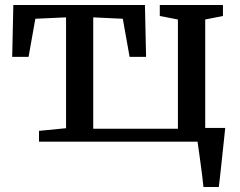

<svg xmlns="http://www.w3.org/2000/svg" viewBox="-20 -563 952 763"><path d="M135 0V-43L242.5 -53.5V-494L120.5 -488.5L93.5 -337H28.5L33 -543H556L560.5 -337H495L468 -488.5L350.5 -494V-51.5H687V-485.5L615 -499.5V-543H866V-499.5L795.5 -485.5V0ZM788.5 180Q786.5 159.5 783.5 135.2Q780.5 111 777 86Q773.5 61 770.5 38.5Q767.5 16 765 -0.5L725 -54.5H875Q873 -35 870.5 -11.2Q868 12.5 865.2 38.2Q862.5 64 859.8 89.2Q857 114.5 854.5 138Q852 161.5 849.5 180Z"/></svg>

Font: Merriweather 48pt Medium
Style: Regular
Weight: 500
Version: Version 2.100